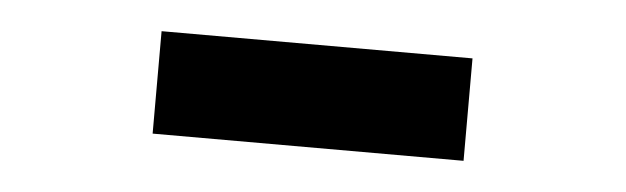

<svg xmlns="http://www.w3.org/2000/svg" viewBox="-25 -837 688 211"><g transform="rotate(5 318.5 -731.5)"><path d="M147 -675H490V-788H147Z"/></g></svg>

Font: Noto Sans CJK HK Black
Style: Regular
Weight: 900
Designer: Ryoko NISHIZUKA 西塚涼子 (kana, bopomofo & ideographs); Paul D. Hunt (Latin, Greek & Cyrillic); Sandoll Communications 산돌커뮤니
Foundry: Adobe
Version: Version 2.004;hotconv 1.0.118;makeotfexe 2.5.65603